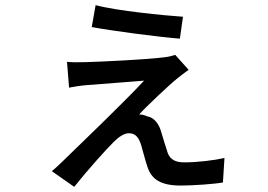

<svg xmlns="http://www.w3.org/2000/svg" viewBox="-20 -665 1040 745"><path d="M351 -645 336 -560C422 -544 601 -521 678 -515L690 -600C617 -605 433 -623 351 -645ZM712 -394 660 -452C651 -449 632 -444 619 -443C555 -434 360 -425 315 -424C289 -423 258 -423 240 -425L248 -325C265 -328 291 -333 320 -335C368 -339 494 -348 539 -352C462 -269 291 -105 221 -37C203 -20 194 -11 181 -1L268 60C318 -3 394 -88 422 -115C441 -134 462 -148 480 -148C507 -148 519 -130 528 -101C534 -82 544 -40 553 -15C569 31 604 55 682 55C729 55 813 49 845 43L851 -52C812 -43 746 -35 695 -35C662 -35 641 -45 631 -71C624 -92 613 -128 606 -151C598 -182 580 -209 550 -214C540 -219 528 -221 520 -221C547 -251 637 -336 667 -360C679 -369 697 -384 712 -394Z"/></svg>

Font: Noto Sans CJK HK Medium
Style: Regular
Weight: 500
Designer: Ryoko NISHIZUKA 西塚涼子 (kana, bopomofo & ideographs); Paul D. Hunt (Latin, Greek & Cyrillic); Sandoll Communications 산돌커뮤니
Foundry: Adobe
Version: Version 2.004;hotconv 1.0.118;makeotfexe 2.5.65603